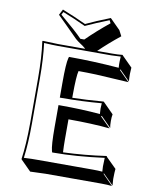

<svg xmlns="http://www.w3.org/2000/svg" viewBox="-96 -905 832 1037"><g transform="rotate(10 320.0 -386.5)"><path d="M147.9 -801.8 164.1 -833Q231.4 -806.6 294.9 -776.9Q347.2 -801.8 426.8 -833L483.4 -776.4L499.5 -745.6Q437 -695.8 384.8 -645H463.9Q500 -645 523.9 -647.9L525.9 -645L582.5 -588.4Q580.6 -560.1 580.6 -553.2Q580.6 -529.3 582.5 -512.2L525.9 -568.8L523.9 -564.9L580.6 -508.3Q580.6 -508.3 401.4 -518.6Q349.1 -520.5 304.7 -520.5Q296.9 -492.7 296.4 -388.7V-372.6Q369.6 -374 466.8 -381.8L470.2 -378.9L526.4 -322.3Q523.4 -308.6 523.4 -285.6Q523.4 -261.7 526.4 -247.6L470.2 -304.2L466.8 -300.8L523.4 -244.6Q424.8 -254.4 296.4 -254.4V-143.6Q296.4 -108.4 298.3 -73.7Q417 -78.1 534.2 -95.2L536.1 -90.8L592.8 -34.7Q590.8 -19 590.3 20.5Q590.3 29.8 592.8 56.6L536.1 0L534.2 2.9L590.3 59.6Q565.9 56.6 530.8 56.6H226.6L141.6 59.6L85 2.9L84 0Q95.7 -81.5 96.2 -200.2V-444.8Q96.2 -559.6 84 -645L85.9 -647.9Q87.4 -647.9 169.9 -645H318.8L314.5 -649.4Q306.2 -657.2 285.6 -670.4Q274.9 -677.2 261.2 -689L204.6 -745.6ZM230 -200.2V-320.8H240.2Q359.4 -320.8 458.5 -312Q457 -327.1 457 -341.8Q457 -356.4 458.5 -371.1Q349.1 -361.8 240.2 -361.8H230V-444.8Q230 -550.3 238.3 -579.6L240.7 -586.9H248Q370.1 -586.9 515.1 -575.7Q513.7 -595.7 514.2 -609.9Q514.2 -618.7 515.6 -637.2Q491.7 -635.3 463.9 -634.8H169.9Q141.6 -634.8 95.2 -637.7Q106 -553.2 106 -444.8V-200.2Q106 -87.4 95.2 -7.8Q141.6 -10.3 169.9 -9.8H474.1Q502.4 -9.8 525.4 -7.8Q523.9 -26.9 523.9 -36.1Q523.9 -57.1 525.4 -83.5Q370.6 -63 248 -63H240.7L238.3 -70.3Q230 -99.6 230 -200.2ZM160.6 -804.7Q250 -729.5 284.2 -693.8H305.7Q360.8 -748.5 430.2 -804.7L422.4 -820.3Q348.1 -791 299.3 -768.1L294.9 -766.1L291 -768.1Q230.5 -796.4 168.9 -820.3Z"/></g></svg>

Font: Linux Biolinum Shadow O
Style: Bold
Weight: 700
Designer: Philipp H. Poll
Foundry: Philipp H. Poll
Version: Version 0.9.2